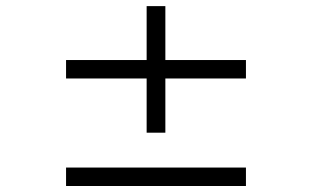

<svg xmlns="http://www.w3.org/2000/svg" viewBox="-20 -620 1040 640"><path d="M799.8 -358.4H531.2V-177.7H468.8V-358.4H200.2V-419.9H468.8V-599.6H531.2V-419.9H799.8ZM799.8 0H200.2V-61.5H799.8Z"/></svg>

Font: FreeUniversal
Style: Bold
Weight: 700
Version: Version 1.001